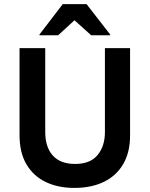

<svg xmlns="http://www.w3.org/2000/svg" viewBox="-20 -911 733 941"><path d="M344.2 10Q265 10 204.6 -18.8Q144.2 -47.5 110 -105Q75.8 -162.5 75.8 -248.3V-675H201.7V-264.2Q201.7 -190 238.8 -148.8Q275.8 -107.5 348.3 -107.5Q422.5 -107.5 458.3 -151.2Q494.2 -195 494.2 -263.3V-675H617.5V-246.7Q617.5 -165 584.2 -107.5Q550.8 -50 489.6 -20Q428.3 10 344.2 10ZM173.3 -738.3V-741.7L287.5 -890.8H404.2L520 -741.7V-738.3H426.7L345 -811.7L265 -738.3Z"/></svg>

Font: Funnel Sans Light SemiBold
Style: Regular
Weight: 600
Version: Version 1.000